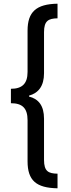

<svg xmlns="http://www.w3.org/2000/svg" viewBox="-20 -852 382 1038"><path d="M39 -372V-294C100 -294 129 -268 129 -202V20C129 124 176 164 291 166V87C242 86 218 75 218 12V-210C218 -280 189 -317 137 -330V-335C188 -349 218 -387 218 -456V-678C218 -740 242 -752 291 -753V-832C176 -830 129 -788 129 -686V-463C129 -399 99 -372 39 -372Z"/></svg>

Font: Noto Sans Devanagari UI ExtraCondensed Medium
Style: Regular
Weight: 500
Width: 2
Designer: Jelle Bosma - Monotype Design Team
Foundry: Monotype Imaging Inc.
Version: Version 2.003